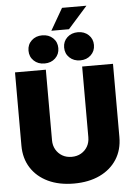

<svg xmlns="http://www.w3.org/2000/svg" viewBox="-69 -1161 848 1224"><g transform="rotate(-5 354.5 -549.5)"><path d="M354.5 11.2Q259.3 11.2 189 -22.2Q118.7 -55.7 79.8 -116.5Q41 -177.2 41 -259.3V-727.5H238.3V-275.9Q238.3 -242.2 253.4 -216.1Q268.6 -189.9 294.4 -174.8Q320.3 -159.7 354.5 -159.7Q388.7 -159.7 414.8 -174.8Q440.9 -189.9 455.8 -215.8Q470.7 -241.7 470.7 -275.9V-727.5H668V-259.3Q668 -177.2 629.2 -116.5Q590.3 -55.7 519.8 -22.2Q449.2 11.2 354.5 11.2ZM462.4 -767.6Q420.9 -767.6 393.8 -793.2Q366.7 -818.8 366.7 -857.9Q366.7 -897 393.8 -922.4Q420.9 -947.8 462.4 -947.8Q503.4 -947.8 530.5 -922.4Q557.6 -897 557.6 -857.9Q557.6 -818.8 530.5 -793.2Q503.4 -767.6 462.4 -767.6ZM233.9 -767.6Q192.4 -767.6 165.5 -793.2Q138.7 -818.8 138.7 -857.9Q138.7 -897 165.8 -922.4Q192.9 -947.8 233.9 -947.8Q275.9 -947.8 302.7 -922.4Q329.6 -897 329.6 -857.9Q329.6 -818.8 302.7 -793.2Q275.9 -767.6 233.9 -767.6ZM294.9 -971.7 375.5 -1111.3H531.7L407.7 -971.7Z"/></g></svg>

Font: Inter 28pt Black
Style: Regular
Weight: 900
Designer: Rasmus Andersson
Foundry: rsms
Version: Version 4.001;git-66647c0bb